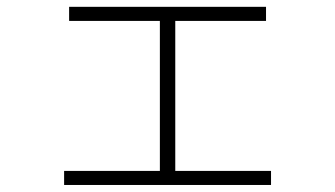

<svg xmlns="http://www.w3.org/2000/svg" viewBox="-20 -559 978 560"><path d="M167 -60.5H446.3V-498H181.6V-539.1H755.9V-498H491.2V-60.5H770.5V-19.5H167Z"/></svg>

Font: Pretendard JP ExtraLight
Style: Regular
Weight: 200
Designer: Base glyphs from Inter by Rasmus Andersson; Hangeul glyphs from Noto Sans CJK(Source Han Sans) by Jang Soo-young and Kan
Foundry: Kil Hyung-jin
Version: Version 1.309